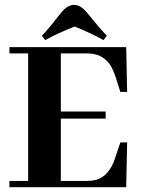

<svg xmlns="http://www.w3.org/2000/svg" viewBox="-20 -783 596 803"><path d="M511.7 -398.4 507.8 -585.9H19.5V-559.6H97.7V-26.4H19.5V0H507.8L511.7 -187.5H483.4L460.9 -120.1Q435.5 -44.9 379.9 -30.3Q363.3 -26.4 344.7 -26.4H234.4V-287.1H421.9V-316.4H234.4V-559.6H344.7Q424.8 -559.6 455.1 -483.4Q459 -474.6 461.9 -465.8L483.4 -398.4ZM413.1 -615.2 426.8 -633.8Q400.4 -660.2 348.6 -724.6Q321.3 -758.8 297.9 -761.7Q293.9 -762.7 290 -762.7Q262.7 -762.7 236.3 -730.5Q230.5 -723.6 218.8 -709Q183.6 -663.1 155.3 -633.8L168.9 -615.2Q219.7 -643.6 292 -671.9Q356.4 -646.5 413.1 -615.2Z"/></svg>

Font: Abhaya Libre ExtraBold
Style: Regular
Weight: 800
Designer: Pushpananda Ekanayake, Sol Matas, Pathum Egodawatta
Foundry: Mooniak
Version: Version 1.050 ; ttfautohint (v1.6)